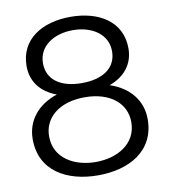

<svg xmlns="http://www.w3.org/2000/svg" viewBox="-82 -782 763 865"><g transform="rotate(-10 300.0 -349.5)"><path d="M298 -409C199 -409 140 -453 140 -527C140 -607 213 -651 298 -651C383 -651 456 -607 456 -527C456 -453 397 -409 298 -409ZM298 -344C415 -344 486 -283 486 -198C486 -97 395 -48 298 -48C201 -48 110 -97 110 -198C110 -283 181 -344 298 -344ZM35 -198C35 -53 155 13 298 13C441 13 561 -53 561 -198C561 -282 509 -348 419 -378C490 -404 531 -456 531 -527C531 -650 428 -712 298 -712C168 -712 65 -650 65 -527C65 -456 106 -404 177 -378C87 -348 35 -282 35 -198Z"/></g></svg>

Font: Absans
Style: Regular
Weight: 400
Designer: Valerio Monopoli
Version: Version 1.200;Glyphs 3.2 (3217)